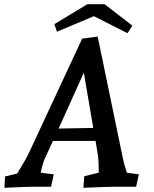

<svg xmlns="http://www.w3.org/2000/svg" viewBox="-20 -889 734 914"><path d="M4 -49 62 -63Q105 -133 120 -166L371 -705L445 -715L565 -135Q569 -113 584 -67L641 -59L628 0H521Q495 0 377 5L381 -50L450 -67Q450 -128 445 -157L435 -218H232L192 -131Q180 -101 174 -67L236 -59L223 0H131Q109 0 1 5ZM424 -280 379 -543 259 -277ZM427 -812 251 -738 239 -774 396 -869H478L610 -767L587 -731Z"/></svg>

Font: Andada Pro SemiBold
Style: Italic
Weight: 600
Italic angle: -6.99998°
Designer: Carolina Giovagnoli
Foundry: Huerta Tipografica
Version: Version 3.005